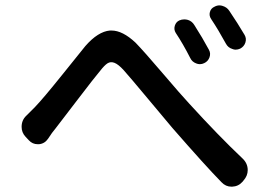

<svg xmlns="http://www.w3.org/2000/svg" viewBox="-20 -743 1013 724"><path d="M642.6 -619.1Q634.8 -631.8 639.2 -646Q643.6 -660.2 656.2 -666Q665 -669.9 674.8 -669.9Q681.6 -669.9 688.5 -668Q704.1 -663.1 712.9 -648.4Q744.1 -599.6 767.6 -555.7Q775.4 -542 770 -526.9Q764.6 -511.7 750 -504.9Q742.2 -501 733.4 -501Q726.6 -501 719.7 -503.9Q704.1 -509.8 697.3 -524.4Q669.9 -578.1 642.6 -619.1ZM776.4 -670.9Q767.6 -683.6 771.5 -697.8Q775.4 -711.9 789.1 -717.8Q797.9 -722.7 807.6 -722.7Q813.5 -722.7 819.3 -720.7Q835.9 -715.8 844.7 -702.1Q877 -654.3 902.3 -611.3Q910.2 -597.7 905.3 -582.5Q900.4 -567.4 885.7 -559.6Q877 -555.7 868.2 -555.7Q862.3 -555.7 855.5 -558.6Q839.8 -563.5 832 -578.1Q803.7 -629.9 776.4 -670.9ZM161.1 -219.7Q148.4 -201.2 127 -199.2Q124 -199.2 122.1 -199.2Q102.5 -199.2 88.9 -213.9L76.2 -227.5Q61.5 -243.2 61.5 -264.6Q61.5 -290 79.1 -306.6Q93.8 -321.3 112.3 -339.8Q141.6 -370.1 215.8 -462.4Q290 -554.7 301.8 -569.3Q349.6 -624 394.5 -627.9Q397.5 -627.9 400.4 -627.9Q442.4 -627.9 491.2 -582Q523.4 -548.8 593.8 -466.3Q664.1 -383.8 693.4 -352.5Q803.7 -231.4 894.5 -145.5Q914.1 -127 914.1 -101.6Q914.1 -80.1 898.4 -62.5L894.5 -57.6Q878.9 -40 855.5 -39.1Q854.5 -39.1 852.5 -39.1Q831.1 -39.1 815.4 -55.7Q756.8 -115.2 629.9 -260.7Q602.5 -293 536.6 -372.1Q470.7 -451.2 446.3 -478.5Q426.8 -500 412.1 -505.9Q397.5 -511.7 385.7 -504.4Q374 -497.1 357.4 -475.6Q335.9 -450.2 274.4 -369.6Q212.9 -289.1 189.5 -258.8Q176.8 -244.1 161.1 -219.7Z"/></svg>

Font: Gen Jyuu Gothic P Medium
Style: Regular
Weight: 500
Designer: [Source Han Sans]
Ryoko NISHIZUKA  (kana & ideographs); Paul D. Hunt (Latin, Greek & Cyrillic); Wenlong ZHANG  (bopomofo
Version: Version 1.002.20150607